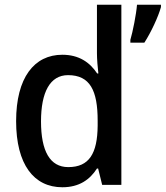

<svg xmlns="http://www.w3.org/2000/svg" viewBox="-20 -780 699 810"><path d="M243 10C314 10 359 -22 389 -69H394L411 0H492V-760H389V-555C389 -532 392 -494 395 -470H390C359 -517 313 -549 243 -549C124 -549 48 -452 48 -269C48 -86 123 10 243 10ZM659 -750V-760H558C555 -721 540 -645 530 -612V-600H589C617 -643 648 -710 659 -750ZM268 -75C191 -75 153 -142 153 -268C153 -391 191 -463 267 -463C360 -463 392 -398 392 -271V-250C391 -132 356 -75 268 -75Z"/></svg>

Font: Noto Sans Thai Looped SemiCondensed Medium
Style: Regular
Weight: 500
Width: 4
Designer: Sasikarn Vongin, Ben Mitchell
Foundry: The Fontpad Ltd
Version: Version 1.001